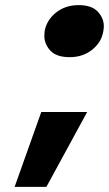

<svg xmlns="http://www.w3.org/2000/svg" viewBox="-20 -605 425 749"><path d="M252 -382Q200 -382 176.5 -407.5Q153 -433 153 -465Q153 -474 154 -483Q162 -527 198.5 -556Q235 -585 287 -585Q338 -585 361.5 -559.5Q385 -534 385 -503Q385 -493 383 -483Q376 -440 339.5 -411Q303 -382 252 -382ZM320 -168 161 124H37L141 -168Z"/></svg>

Font: Fz Poppins ExtBd
Style: Italic
Weight: 800
Italic angle: -10°
Designer: Ninad Kale (Devanagari), Jonny Pinhorn (Latin)
Foundry: Indian Type Foundry
Version: Vit hóa bi Vntype.Com & FontZin.Com